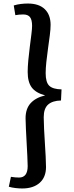

<svg xmlns="http://www.w3.org/2000/svg" viewBox="-20 -842 419 1089"><path d="M326 -272Q278 -271 253 -249Q228 -227 228 -177Q228 -149 230 -110.5Q232 -72 234.5 -32Q237 8 239 44.5Q241 81 241 105Q241 163 205 195Q169 227 106 227Q88 227 67 224.5Q46 222 30 217L42 161Q55 163 66.5 164Q78 165 88 165Q137 165 137 100Q137 79 135 43Q133 7 131 -33.5Q129 -74 127 -110.5Q125 -147 125 -171Q125 -225 153.5 -256.5Q182 -288 236 -301Q183 -315 160 -346Q137 -377 137 -434Q137 -462 140.5 -499.5Q144 -537 149 -576Q154 -615 158 -647Q162 -679 162 -695Q162 -730 150 -745Q138 -760 112 -760Q101 -760 89 -759Q77 -758 67 -756L58 -811Q77 -817 98 -819.5Q119 -822 138 -822Q201 -822 234 -790Q267 -758 267 -701Q267 -677 262.5 -642Q258 -607 252.5 -568Q247 -529 243 -492Q239 -455 239 -427Q239 -375 259.5 -355.5Q280 -336 329 -335Z"/></svg>

Font: Literata 12pt Medium
Style: Italic
Weight: 500
Italic angle: -2°
Designer: Latin by Veronika Burian and Jose Scaglione. Greek by Irene Vlachou. Cyrillic by Vera Evstafieva
Foundry: TypeTogether
Version: Version 3.002